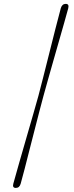

<svg xmlns="http://www.w3.org/2000/svg" viewBox="-20 -802 370 965"><path d="M173 -320Q182.5 -356 196.8 -412.2Q211 -468.5 227 -532Q243 -595.5 258.2 -655.8Q273.5 -716 285.5 -760.5Q292 -782.5 310.5 -782.5Q328.5 -782.5 323 -760.5Q315 -730.5 302.5 -686.8Q290 -643 275.5 -592.2Q261 -541.5 246.5 -490.8Q232 -440 219.5 -395.5Q207 -351 198.5 -320Q190 -289 178.5 -244.5Q167 -200 154 -149.2Q141 -98.5 128 -47.8Q115 3 103.8 47Q92.5 91 84 121Q78 142.5 59.5 142.5Q41 142.5 47 121Q59 76.5 76.5 16.2Q94 -44 112.2 -107.8Q130.5 -171.5 146.8 -227.5Q163 -283.5 173 -320Z"/></svg>

Font: Fraunces 9pt Thin
Style: Italic
Weight: 100
Italic angle: -16°
Version: Version 1.000;[b76b70a41]